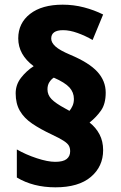

<svg xmlns="http://www.w3.org/2000/svg" viewBox="-20 -787 517 821"><path d="M47 -388Q47 -425 70 -454.5Q93 -484 124 -504Q58 -553 58 -623Q58 -688 108.5 -727.5Q159 -767 248 -767Q295 -767 339 -755.5Q383 -744 421 -725L376 -616Q345 -634 311.5 -646Q278 -658 250 -658Q199 -658 199 -622Q199 -605 217 -588.5Q235 -572 280 -553Q361 -519 396.5 -480Q432 -441 432 -391Q432 -343 412 -314.5Q392 -286 363 -263Q390 -242 405.5 -212.5Q421 -183 421 -145Q421 -75 368.5 -30.5Q316 14 217 14Q122 14 52 -28V-148Q90 -126 137 -110.5Q184 -95 216 -95Q250 -95 265 -107Q280 -119 280 -140Q280 -154 274.5 -164Q269 -174 252 -185Q235 -196 201 -212Q152 -235 117.5 -258.5Q83 -282 65 -313Q47 -344 47 -388ZM183 -405Q183 -381 200.5 -363Q218 -345 259 -323L277 -313Q284 -321 290 -334Q296 -347 296 -364Q296 -392 277 -413Q258 -434 210 -455Q199 -448 191 -435.5Q183 -423 183 -405Z"/></svg>

Font: Noto Sans Myanmar SemiCondensed Black
Style: Regular
Weight: 900
Width: 4
Designer: Monotype Design Team
Foundry: Monotype Imaging Inc.
Version: Version 2.107; ttfautohint (v1.8.4.7-5d5b)